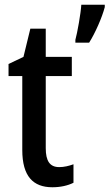

<svg xmlns="http://www.w3.org/2000/svg" viewBox="-20 -780 462 810"><path d="M422 -750V-760H323C321 -724 306 -640 298 -612V-600H356C381 -639 411 -707 422 -750ZM230 -75C190 -75 173 -101 173 -155V-459H283V-540H173V-659H108L79 -540L16 -510V-459H74V-147C74 -36 120 10 201 10C235 10 266 3 290 -9V-87C271 -80 250 -75 230 -75Z"/></svg>

Font: Noto Sans Thai Looped Condensed Medium
Style: Regular
Weight: 500
Width: 3
Designer: Sasikarn Vongin, Ben Mitchell
Foundry: The Fontpad Ltd
Version: Version 1.001